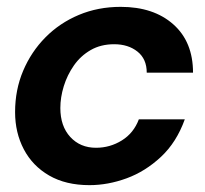

<svg xmlns="http://www.w3.org/2000/svg" viewBox="-20 -528 598 560"><path d="M241 12Q172 12 123.5 -16Q75 -44 49.5 -92.5Q24 -141 24 -201Q24 -266 47.5 -321.5Q71 -377 112.5 -419Q154 -461 210 -484.5Q266 -508 332 -508Q428 -508 485.5 -457Q543 -406 543 -316H408Q408 -356 381 -377.5Q354 -399 313 -399Q274 -399 244.5 -382Q215 -365 195.5 -337Q176 -309 166 -276.5Q156 -244 156 -213Q156 -160 185 -128.5Q214 -97 260 -97Q301 -97 335.5 -118.5Q370 -140 385 -180H519Q495 -113 449.5 -70.5Q404 -28 349.5 -8Q295 12 241 12Z"/></svg>

Font: Rethink Sans
Style: Bold Italic
Weight: 700
Italic angle: -10°
Designer: The Rethink Sans project authors (Hans Thiessen). DM Sans designed by Colophon Foundry.
Foundry: Rethink Communications LLC
Version: Version 1.001